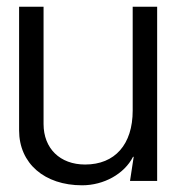

<svg xmlns="http://www.w3.org/2000/svg" viewBox="-20 -540 526 573"><path d="M225 13C290 13 351 -21 377 -72H379L368 0H449V-520H376V-210C376 -109 323 -49 234 -49C159 -49 110 -97 110 -170V-520H37V-151C37 -52 113 13 225 13Z"/></svg>

Font: Non Bureau Light
Style: Regular
Weight: 300
Designer: Jona Saucedo
Foundry: Non Foundry
Version: Version 1.000;FEAKit 1.0